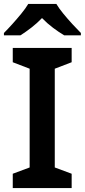

<svg xmlns="http://www.w3.org/2000/svg" viewBox="-30 -958 432 978"><path d="M335 0H35V-73L121 -105V-608L35 -641V-714H335V-641L249 -608V-105L335 -73ZM257 -938Q270 -916 292.5 -888.5Q315 -861 339 -835Q363 -809 382 -790V-778H297Q270 -794 240 -816.5Q210 -839 184 -866Q158 -839 129.5 -817Q101 -795 74 -778H-10V-790Q9 -809 32.5 -835Q56 -861 78.5 -888.5Q101 -916 114 -938Z"/></svg>

Font: Noto Sans Tamil SemiBold
Style: Regular
Weight: 600
Designer: Jelle Bosma - Monotype Design Team
Foundry: Monotype Imaging Inc.
Version: Version 2.004; ttfautohint (v1.8.4.7-5d5b)